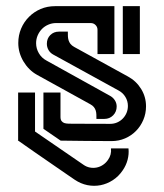

<svg xmlns="http://www.w3.org/2000/svg" viewBox="-20 -460 535 626"><path d="M121.6 -40V-158.2H177.2V-78.6Q177.2 -69.8 180.9 -65.2Q184.6 -60.5 189.9 -58.8Q195.3 -57.1 202.1 -56.9Q209 -56.6 214.8 -56.6L339.4 -56.2Q351.6 -56.2 362.1 -60.8Q372.6 -65.4 380.4 -73.5Q388.2 -81.5 392.6 -92Q397 -102.5 397 -114.7Q397 -130.4 388.9 -143.8Q380.9 -157.2 367.2 -164.6L153.3 -282.2Q143.6 -287.6 138.2 -296.9Q132.8 -306.2 132.8 -317.4Q132.8 -334.5 144 -345.7Q155.3 -356.9 172.4 -356.9H201.2Q201.2 -349.1 201.4 -342Q201.7 -335 203.6 -328.6Q205.6 -322.3 209.7 -316.9Q213.9 -311.5 221.7 -307.1L397.5 -210.4Q424.3 -195.8 440.2 -169.9Q456.1 -144 456.1 -113.3Q456.1 -89.8 447.3 -69.1Q438.5 -48.3 423.3 -33Q408.2 -17.6 387.7 -8.8Q367.2 0 343.8 0Q301.8 0 260.5 -0.5Q219.2 -1 177.7 -1.5ZM294.4 -72.3Q294.4 -79.6 294.2 -86.7Q293.9 -93.8 292 -99.9Q290 -106 285.9 -111.1Q281.7 -116.2 274.4 -120.1L101.1 -215.8Q86.9 -223.6 75.7 -234.9Q64.5 -246.1 56.4 -259.8Q48.3 -273.4 43.9 -288.6Q39.6 -303.7 39.6 -319.8Q39.6 -344.7 48.8 -366.7Q58.1 -388.7 74.5 -405Q90.8 -421.4 112.5 -430.7Q134.3 -439.9 159.2 -439.9H353V-283.7H297.9V-362.8Q297.9 -372.1 291.5 -378.4Q285.2 -384.8 275.9 -384.8H162.6Q149.4 -384.8 137.5 -379.6Q125.5 -374.5 116.7 -365.5Q107.9 -356.4 102.8 -344.5Q97.7 -332.5 97.7 -319.3Q97.7 -301.8 106.7 -286.4Q115.7 -271 131.3 -262.7L339.8 -147Q349.1 -141.6 354.7 -132.6Q360.4 -123.5 360.4 -112.8Q360.4 -95.7 348.9 -84Q337.4 -72.3 320.3 -72.3ZM398.9 23.9Q400.9 42.5 396 61Q391.1 79.6 379.9 95.7Q366.7 115.2 347.9 127.4Q329.1 139.6 307.9 143.8Q286.6 147.9 264.9 143.6Q243.2 139.2 223.6 126Q215.3 120.1 200.4 110.1Q185.5 100.1 167.7 87.6Q149.9 75.2 130.6 62Q111.3 48.8 93.5 36.4Q75.7 23.9 61 13.7Q46.4 3.4 38.1 -2.4L39.1 -3.4V-158.2H94.2V-31.2L252 77.1Q261.7 84 272.9 86.2Q284.2 88.4 295.2 86.2Q306.2 84 315.7 77.6Q325.2 71.3 332 61.5Q344.2 44.4 341.8 23.9ZM436 -439.9V-283.7H380.4V-439.9Z"/></svg>

Font: Isar CAT
Style: Regular
Weight: 400
Designer: Digitized by Peter Wiegel
Foundry: CAT-Fonts, Peter Wiegel
Version: Version 1.000; ttfautohint (v1.3)